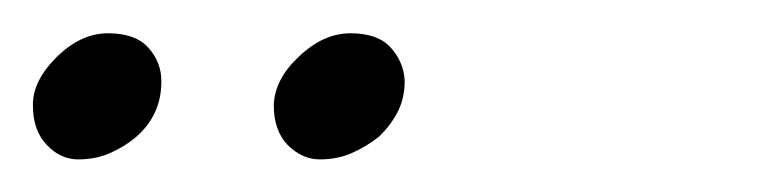

<svg xmlns="http://www.w3.org/2000/svg" viewBox="-77 -524 465 116"><path d="M-57.1 -460Q-57.6 -474.6 -43 -489.3Q-28.3 -503.9 -11.7 -503.9Q4.9 -503.9 12.7 -495.1Q20.5 -486.3 20.5 -475.1Q20.5 -464.4 16.6 -456.1Q12.7 -447.8 5.4 -441.4Q-1.5 -435.5 -10.3 -431.6Q-19 -427.7 -29.8 -427.7Q-40.5 -427.7 -48.8 -436.5Q-57.1 -445.3 -57.1 -460ZM96.7 -436.5Q88.4 -445.3 88.4 -460.4Q88.9 -476.1 103.5 -489.7Q118.2 -503.9 134.8 -503.9Q151.4 -503.9 159.2 -495.1Q167 -486.3 167.5 -475.1Q167.5 -464.4 163.1 -456.1Q158.7 -447.8 151.9 -441.4Q144.5 -435.5 135.7 -431.6Q127 -427.7 116.2 -427.7Q105.5 -427.7 96.7 -436.5Z"/></svg>

Font: PinyonScript
Style: Regular
Weight: 400
Designer: Nicole Fally
Foundry: Nicole Fally
Version: Version 1.005